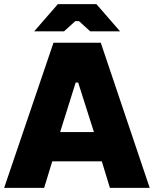

<svg xmlns="http://www.w3.org/2000/svg" viewBox="-28 -906 742 926"><path d="M137 -755H281L335 -804H353L407 -755H551L437 -886H251ZM-8 0H185L224 -128H463L502 0H694L458 -700H230ZM262 -269 337 -508H349L425 -269Z"/></svg>

Font: Fixel Display ExtraBold
Style: Regular
Weight: 800
Designer: AlfaBravo + MacPaw
Foundry: Kyrylo Tkachov, Marchela Mozhyna, Serhii Makarenko, Maria Weinstein, Zakhar Kryvoshyya
Version: Version 1.211